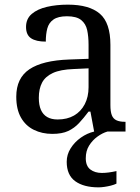

<svg xmlns="http://www.w3.org/2000/svg" viewBox="-20 -566 603 826"><path d="M205 10Q161 10 125.5 -7.5Q90 -25 70 -60.5Q50 -96 50 -150Q50 -230 106.5 -268Q163 -306 278 -310L361 -313V-373Q361 -409 355 -436.5Q349 -464 329 -480Q309 -496 268 -496Q230 -496 210 -482Q190 -468 183.5 -443.5Q177 -419 177 -387Q135 -387 113.5 -401.5Q92 -416 92 -450Q92 -485 116.5 -506Q141 -527 182 -536.5Q223 -546 272 -546Q364 -546 409.5 -507Q455 -468 455 -373V-114Q455 -86 461 -70.5Q467 -55 481 -48.5Q495 -42 517 -42H520V0H385L369 -86H361Q340 -58 320 -36.5Q300 -15 273.5 -2.5Q247 10 205 10ZM228 -52Q269 -52 298.5 -69Q328 -86 344.5 -117.5Q361 -149 361 -191V-272L297 -269Q240 -267 207.5 -252Q175 -237 161 -210.5Q147 -184 147 -145Q147 -114 156 -93.5Q165 -73 183 -62.5Q201 -52 228 -52ZM404 240Q340 240 303.5 213.5Q267 187 267 130Q267 99 284 72Q301 45 328 26Q355 7 385 0H442Q421 6 399.5 21.5Q378 37 363.5 60Q349 83 349 115Q349 148 368.5 163Q388 178 418 178Q432 178 447.5 176Q463 174 481 170V224Q471 229 457 232.5Q443 236 429 238Q415 240 404 240Z"/></svg>

Font: Noto Serif Bengali
Style: Regular
Weight: 400
Designer: Juan Bruce, Universal Thirst, Indian Type Foundry and the Monotype Design Team.
Foundry: Monotype Imaging Inc.
Version: Version 2.003